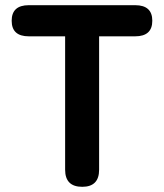

<svg xmlns="http://www.w3.org/2000/svg" viewBox="-20 -720 632 740"><path d="M297 0Q231 0 231 -66V-580H91Q25 -580 25 -640Q25 -700 91 -700H501Q567 -700 567 -640Q567 -580 501 -580H362V-66Q362 0 297 0Z"/></svg>

Font: Zen Maru Gothic Black
Style: Regular
Weight: 900
Designer: Yoshimichi Ohira
Foundry: Positype
Version: Version 1.001